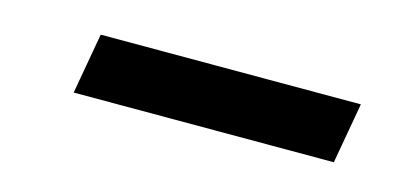

<svg xmlns="http://www.w3.org/2000/svg" viewBox="-27 -509 639 293"><g transform="rotate(15 292.5 -362.0)"><path d="M108 -410H519L502 -314H91Z"/></g></svg>

Font: SVN-Poppins Medium
Style: Italic
Weight: 500
Italic angle: -10°
Designer: Ninad Kale (Devanagari), Jonny Pinhorn (Latin)
Foundry: Indian Type Foundry
Version: Version 3.002 2017; ttfautohint (v1.8.3)